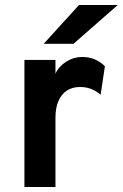

<svg xmlns="http://www.w3.org/2000/svg" viewBox="-20 -752 494 772"><path d="M78.2 0V-511H203V-456Q216.9 -485.7 246.9 -504.4Q276.9 -523 310.2 -523Q364.5 -523 401.8 -485.6L384.6 -371.2Q364.2 -388.1 344.6 -395.1Q325.1 -402.2 301.4 -402.2Q270.5 -402.2 248.6 -387.6Q226.7 -373 214.8 -345.5Q203 -318 203 -279.6V0ZM155.8 -576 297.8 -732H453.6L275.6 -576Z"/></svg>

Font: Overpass
Style: Regular
Weight: 400
Designer: Delve Withrington, Dave Bailey, Thomas Jockin
Foundry: Delve Fonts LLC
Version: Version 4.000